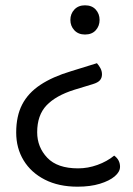

<svg xmlns="http://www.w3.org/2000/svg" viewBox="-20 -487 499 723"><path d="M248 -219 345 -249Q353 -240 358.5 -229.5Q364 -219 364 -207Q364 -194 356.5 -185Q349 -176 329 -170L260 -149Q190 -127 155 -90Q120 -53 120 11Q120 67 158 107Q196 147 274 147Q311 147 347 134Q383 121 410 99Q421 107 426.5 117.5Q432 128 432 141Q432 160 412 177Q392 194 356 205Q320 216 272 216Q201 216 149 189.5Q97 163 69 117Q41 71 41 12Q41 -50 63.5 -93.5Q86 -137 132 -167.5Q178 -198 248 -219ZM355 -412Q355 -389 340.5 -373Q326 -357 300 -357Q275 -357 260 -373Q245 -389 245 -412Q245 -435 260 -451Q275 -467 300 -467Q326 -467 340.5 -451Q355 -435 355 -412Z"/></svg>

Font: Baloo Tamma 2
Style: Regular
Weight: 400
Designer: Divya Kowshik, Shuchita Grover and Ek Type
Foundry: Ek Type
Version: Version 1.700